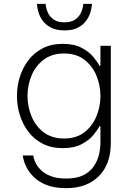

<svg xmlns="http://www.w3.org/2000/svg" viewBox="-20 -768 676 998"><path d="M315 -610Q273 -610 246 -624Q219 -638 203.5 -658.5Q188 -679 181.5 -699.5Q175 -720 173.5 -734Q172 -748 172 -748H217Q217 -748 219 -733.5Q221 -719 230 -700Q239 -681 259 -666.5Q279 -652 315 -652Q351 -652 371 -666.5Q391 -681 400 -700Q409 -719 411 -733.5Q413 -748 413 -748H458Q458 -748 456.5 -734Q455 -720 448.5 -699.5Q442 -679 426.5 -658.5Q411 -638 384.5 -624Q358 -610 315 -610ZM325 210Q262 210 220.5 193Q179 176 154 150.5Q129 125 117 100Q105 75 101.5 57.5Q98 40 98 40H153Q153 40 155.5 52.5Q158 65 167 82.5Q176 100 195 118Q214 136 245.5 148Q277 160 325 160Q378 160 412.5 143Q447 126 466.5 98Q486 70 494 37.5Q502 5 502 -26V-112H497Q488 -94 466 -67Q444 -40 405 -19Q366 2 306 2Q247 2 202 -21Q157 -44 127.5 -83Q98 -122 83 -170.5Q68 -219 68 -269Q68 -320 83 -368Q98 -416 127.5 -455Q157 -494 202 -517Q247 -540 306 -540Q366 -540 405 -519Q444 -498 466 -471Q488 -444 497 -426H502V-530H556V-26Q556 86 493.5 148Q431 210 325 210ZM313 -48Q376 -48 418 -80Q460 -112 481 -163Q502 -214 502 -269Q502 -325 481 -375.5Q460 -426 418 -458Q376 -490 313 -490Q250 -490 207.5 -458Q165 -426 144 -375.5Q123 -325 123 -269Q123 -214 144 -163Q165 -112 207.5 -80Q250 -48 313 -48Z"/></svg>

Font: Be Vietnam Pro ExtraLight
Style: Regular
Weight: 200
Designer: Lam Bao, Tony Le, Vietanh Nguyen
Foundry: Yellow Type Foundry
Version: Version 1.002; ttfautohint (v1.8.3)